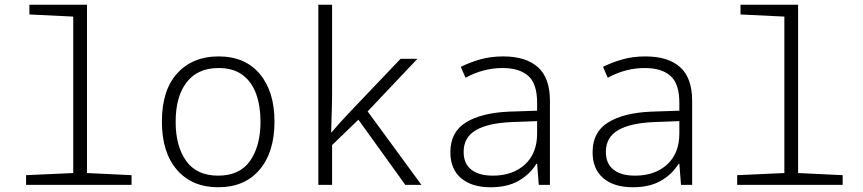

<svg xmlns="http://www.w3.org/2000/svg" viewBox="-20 -780 3640 810"><path d="M90 0V-41L289 -50V-710L104 -719V-760H347V-50L535 -41V0Z M901 10Q790 10 726.5 -63.5Q663 -137 663 -267Q663 -400 728 -471Q793 -542 902 -542Q1014 -542 1076 -468Q1138 -394 1138 -267Q1138 -138 1075 -64Q1012 10 901 10ZM900 -39Q992 -39 1035.5 -102Q1079 -165 1079 -267Q1079 -333 1060.5 -384Q1042 -435 1003 -464Q964 -493 902 -493Q814 -493 767.5 -433Q721 -373 721 -266Q721 -163 765.5 -101Q810 -39 900 -39Z M1323 0V-760H1381V-390Q1381 -350 1379.5 -307Q1378 -264 1377 -222H1379Q1396 -242 1413 -261Q1430 -280 1449 -300L1670 -532H1741L1531 -310L1758 0H1690L1492 -275L1381 -168V0Z M2050 10Q1970 10 1925 -28.5Q1880 -67 1880 -138Q1880 -223 1945.5 -263.5Q2011 -304 2127 -309L2246 -313V-346Q2246 -427 2208.5 -460Q2171 -493 2100 -493Q2019 -493 1944 -452L1924 -498Q1962 -517 2006 -529.5Q2050 -542 2103 -542Q2199 -542 2249.5 -496.5Q2300 -451 2300 -355V0H2253L2246 -89H2243Q2215 -44 2167.5 -17Q2120 10 2050 10ZM2059 -39Q2143 -39 2194.5 -86Q2246 -133 2246 -217V-269L2139 -265Q2040 -261 1988 -231Q1936 -201 1936 -139Q1936 -90 1968 -64.5Q2000 -39 2059 -39Z M2650 10Q2570 10 2525 -28.5Q2480 -67 2480 -138Q2480 -223 2545.5 -263.5Q2611 -304 2727 -309L2846 -313V-346Q2846 -427 2808.5 -460Q2771 -493 2700 -493Q2619 -493 2544 -452L2524 -498Q2562 -517 2606 -529.5Q2650 -542 2703 -542Q2799 -542 2849.5 -496.5Q2900 -451 2900 -355V0H2853L2846 -89H2843Q2815 -44 2767.5 -17Q2720 10 2650 10ZM2659 -39Q2743 -39 2794.5 -86Q2846 -133 2846 -217V-269L2739 -265Q2640 -261 2588 -231Q2536 -201 2536 -139Q2536 -90 2568 -64.5Q2600 -39 2659 -39Z M3090 0V-41L3289 -50V-710L3104 -719V-760H3347V-50L3535 -41V0Z"/></svg>

Font: Noto Sans Mono Light
Style: Regular
Weight: 300
Designer: Monotype Design Team
Foundry: Monotype Imaging Inc.
Version: Version 2.014; ttfautohint (v1.8.4.7-5d5b)